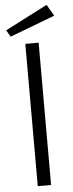

<svg xmlns="http://www.w3.org/2000/svg" viewBox="-84 -945 372 976"><g transform="rotate(-5 102.0 -457.0)"><path d="M-3 -769 -23 -803 193 -914 227 -856ZM68 0V-726H136V0Z"/></g></svg>

Font: Didact Gothic
Style: Regular
Weight: 400
Designer: Daniel Johnson
Foundry: Daniel Johnson
Version: Version 2.101;PS 002.101;hotconv 1.0.88;makeotf.lib2.5.64775